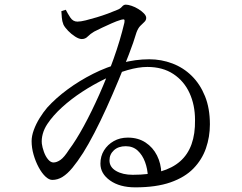

<svg xmlns="http://www.w3.org/2000/svg" viewBox="-20 -779 1040 826"><path d="M562 27Q495 27 453.5 -2.5Q412 -32 412 -75Q412 -107 427.5 -132Q443 -157 469.5 -172Q496 -187 530 -187Q574 -187 606 -166Q638 -145 655.5 -110Q673 -75 674 -34L616 -20Q615 -52 604 -82Q593 -112 572.5 -131Q552 -150 521 -150Q489 -150 470 -132.5Q451 -115 451 -89Q451 -60 479.5 -43.5Q508 -27 551 -27Q621 -27 671.5 -41.5Q722 -56 755 -85Q788 -114 804 -158.5Q820 -203 819 -263Q819 -327 795.5 -378.5Q772 -430 726 -460.5Q680 -491 614 -491Q576 -491 529 -477.5Q482 -464 431.5 -439.5Q381 -415 333.5 -384Q286 -353 247 -317.5Q208 -282 184 -246Q170 -225 164 -203Q158 -181 160 -161Q162 -145 169 -125.5Q176 -106 187 -93Q198 -80 210 -80Q224 -80 240 -91Q256 -102 277 -135Q307 -175 340.5 -236.5Q374 -298 407 -372Q440 -446 468.5 -525.5Q497 -605 515 -681Q517 -692 514.5 -694.5Q512 -697 501 -694Q481 -688 460 -678.5Q439 -669 419.5 -660Q400 -651 385 -643Q368 -633 357.5 -622Q347 -611 332 -611Q320 -611 303.5 -621.5Q287 -632 273 -646.5Q259 -661 253 -673Q247 -688 246 -703Q245 -718 244 -731L263 -737Q271 -721 282.5 -703.5Q294 -686 313 -686Q327 -686 349 -691.5Q371 -697 396 -704.5Q421 -712 444 -720.5Q467 -729 483 -736Q497 -741 504.5 -750Q512 -759 521 -759Q531 -759 546 -754Q561 -749 575.5 -740Q590 -731 599.5 -721Q609 -711 609 -702Q609 -692 601 -684.5Q593 -677 583.5 -667.5Q574 -658 567 -639Q555 -598 534.5 -545Q514 -492 489.5 -433Q465 -374 438.5 -315.5Q412 -257 386 -207Q360 -157 338 -122Q313 -83 291.5 -57Q270 -31 249 -18Q228 -5 205 -5Q191 -5 175.5 -19.5Q160 -34 146.5 -59Q133 -84 124.5 -113.5Q116 -143 116 -172Q116 -194 125.5 -220Q135 -246 150.5 -271Q166 -296 183 -316Q220 -357 271 -394.5Q322 -432 380.5 -461.5Q439 -491 501 -507.5Q563 -524 622 -524Q674 -524 721.5 -506Q769 -488 805 -452.5Q841 -417 862 -365Q883 -313 883 -244Q883 -190 866 -141Q849 -92 812 -54Q775 -16 713.5 5.5Q652 27 562 27Z"/></svg>

Font: Noto Serif SC ExtraLight
Style: Regular
Weight: 400
Version: Version 2.002-H1;hotconv 1.1.0;makeotfexe 2.6.0